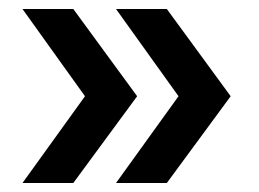

<svg xmlns="http://www.w3.org/2000/svg" viewBox="-20 -481 575 427"><path d="M143 -74 285 -267 143 -461H30L169 -267L30 -74ZM351 -74 493 -267 351 -461H238L377 -267L238 -74Z"/></svg>

Font: Chess Sans SemiBold
Style: Regular
Weight: 600
Designer: Wolf Bōese
Foundry: Wolf Bōese
Version: Version 7.223;Glyphs 3.3 (3306)